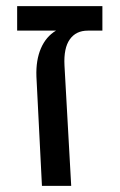

<svg xmlns="http://www.w3.org/2000/svg" viewBox="-20 -608 391 628"><path d="M117.2 0 99.1 -357.9Q97.2 -411.1 113.8 -449.7Q130.4 -488.3 163.1 -507.8H36.1V-587.9H314.9V-507.8H267.1Q228.5 -507.8 208.3 -479.2Q188 -450.7 190.9 -394L212.9 0Z"/></svg>

Font: LT Superior Med
Style: Regular
Weight: 500
Designer: Daniel Lyons
Foundry: LyonsType
Version: Version 1.000